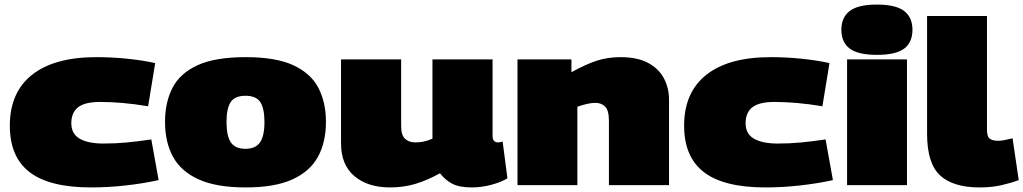

<svg xmlns="http://www.w3.org/2000/svg" viewBox="-20 -810 4477 840"><path d="M23 -260Q23 -406 120.5 -483Q218 -560 402 -560Q470 -560 537.5 -553Q605 -546 659 -534L628 -345Q569 -355 516.5 -359.5Q464 -364 418 -364Q352 -364 322 -341Q292 -318 292 -271Q292 -224 329 -203Q366 -182 432 -182Q485 -182 532.5 -186.5Q580 -191 642 -200L674 -22Q606 -7 529 1.5Q452 10 378 10Q197 10 110 -56.5Q23 -123 23 -260Z M702 -277Q702 -362 734.5 -425.5Q767 -489 844 -524.5Q921 -560 1055 -560Q1187 -560 1263.5 -524.5Q1340 -489 1373 -425.5Q1406 -362 1406 -277Q1406 -187 1370.5 -123Q1335 -59 1258 -24.5Q1181 10 1055 10Q928 10 850.5 -24.5Q773 -59 737.5 -123Q702 -187 702 -277ZM971 -276Q971 -215 990 -187Q1009 -159 1054 -159Q1098 -159 1117.5 -187Q1137 -215 1137 -276Q1137 -335 1119 -363Q1101 -391 1054 -391Q1007 -391 989 -363Q971 -335 971 -276Z M1686 10Q1589 10 1530.5 -39.5Q1472 -89 1472 -183V-550H1735V-258Q1735 -219 1752 -203Q1769 -187 1796 -187Q1814 -187 1830.5 -190Q1847 -193 1872 -203V-550H2135V-216Q2135 -200 2141.5 -193.5Q2148 -187 2158 -187Q2170 -187 2179 -191L2200 -30Q2175 -14 2131.5 -2Q2088 10 2044 10Q1990 10 1959 -6Q1928 -22 1905 -52Q1851 -22 1799 -6Q1747 10 1686 10Z M2244 0V-550H2480V-494Q2543 -529 2591 -544.5Q2639 -560 2695 -560Q2768 -560 2815 -535Q2862 -510 2884.5 -467.5Q2907 -425 2907 -374V0H2644V-282Q2644 -327 2627.5 -343.5Q2611 -360 2585 -360Q2568 -360 2548.5 -355.5Q2529 -351 2506 -343V0Z M2973 -260Q2973 -406 3070.5 -483Q3168 -560 3352 -560Q3420 -560 3487.5 -553Q3555 -546 3609 -534L3578 -345Q3519 -355 3466.5 -359.5Q3414 -364 3368 -364Q3302 -364 3272 -341Q3242 -318 3242 -271Q3242 -224 3279 -203Q3316 -182 3382 -182Q3435 -182 3482.5 -186.5Q3530 -191 3592 -200L3624 -22Q3556 -7 3479 1.5Q3402 10 3328 10Q3147 10 3060 -56.5Q2973 -123 2973 -260Z M3817 -570Q3734 -570 3697.5 -597.5Q3661 -625 3661 -680Q3661 -734 3697.5 -762Q3734 -790 3817 -790Q3899 -790 3935.5 -762Q3972 -734 3972 -680Q3972 -625 3936 -597.5Q3900 -570 3817 -570ZM3686 0V-550H3948V0Z M4298 -740V-242Q4298 -212 4310.5 -203Q4323 -194 4347 -194Q4359 -194 4374.5 -197Q4390 -200 4410 -205L4437 -22Q4402 -9 4360 0.5Q4318 10 4266 10Q4150 10 4093 -42.5Q4036 -95 4036 -224V-740Z"/></svg>

Font: Georama Expanded Black
Style: Regular
Weight: 900
Width: 7
Designer: Jean-Baptiste Levee
Foundry: Production Type
Version: Version 1.000